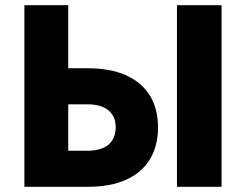

<svg xmlns="http://www.w3.org/2000/svg" viewBox="-20 -720 948 740"><path d="M662 -700V0H834V-700ZM74 -700V0H243V-700ZM180 -318H317Q351 -318 375.5 -308Q400 -298 413 -278Q426 -258 426 -229Q426 -200 413 -179.5Q400 -159 375.5 -149Q351 -139 317 -139H180V0H317Q406 0 466.5 -27.5Q527 -55 558 -106.5Q589 -158 589 -229Q589 -300 558 -351Q527 -402 466.5 -429.5Q406 -457 317 -457H180Z"/></svg>

Font: Jost
Style: Bold
Weight: 700
Version: Version 3.710